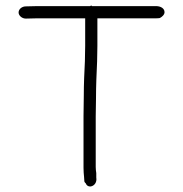

<svg xmlns="http://www.w3.org/2000/svg" viewBox="-20 -631 660 692"><path d="M47 -586C47 -575 59 -564 73 -564C85 -564 103 -565 115 -565H287V-466C287 -449 286 -431 286 -411C284 -370 282 -329 282 -286C282 -260 281 -236 281 -212V-26C281 -14 282 -3 283 7L284 22C284 25 287 28 290 31V32C293 38 299 42 307 41C320 39 330 26 327 9V-7C326 -13 325 -22 325 -29V-211C325 -231 326 -253 326 -276C326 -321 328 -366 330 -410C330 -429 331 -448 331 -466V-565H542C547 -565 551 -565 556 -566C564 -570 573 -578 573 -587C573 -601 559 -609 542 -609H311L310 -611H309C307 -611 307 -610 305 -609H115C102 -609 85 -608 73 -608C59 -608 47 -598 47 -586ZM330 -415Z"/></svg>

Font: Scribbler
Style: Lt
Weight: 300
Designer: Mew Too
Foundry: Cannot Into Space Fonts
Version: Version 1.001